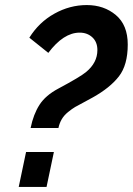

<svg xmlns="http://www.w3.org/2000/svg" viewBox="-20 -739 525 759"><path d="M101 -233Q112 -287 136 -324.5Q160 -362 211 -389Q297 -435 320 -454Q365 -491 365 -541Q365 -573 345 -591.5Q325 -610 295 -610Q231 -610 171 -530L96 -590Q134 -651 195 -685Q256 -719 323 -719Q391 -719 438 -679.5Q485 -640 485 -563Q485 -482 450 -437Q415 -392 347 -354Q337 -348 313 -335.5Q289 -323 277 -316Q265 -309 249 -296Q233 -283 224 -267.5Q215 -252 211 -233ZM54 0 83 -138H193L164 0Z"/></svg>

Font: Raleway-v4020
Style: Bold Italic
Weight: 700
Italic angle: -12°
Designer: Matt McInerney, Pablo Impallari, Rodrigo Fuenzalida
Foundry: Matt McInerney, Pablo Impallari, Rodrigo Fuenzalida
Version: Version 4.020;PS 004.020;hotconv 1.0.88;makeotf.lib2.5.64775